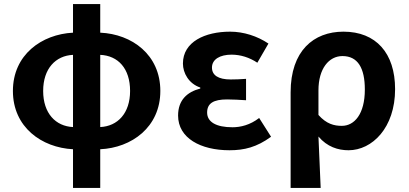

<svg xmlns="http://www.w3.org/2000/svg" viewBox="-20 -731 2026 952"><path d="M342 -101C256 -105 194 -169 194 -280C194 -391 256 -455 342 -459ZM342 201H477V9C632 2 775 -100 775 -280C775 -460 634 -562 477 -569V-711H342V-569C187 -561 44 -460 44 -280C44 -100 187 1 342 9ZM477 -459C566 -455 625 -391 625 -280C625 -169 563 -105 477 -101Z M1118 14C1191 14 1253 -1 1324 -53L1265 -146C1220 -111 1172 -100 1133 -100C1052 -100 1007 -126 1007 -173C1007 -219 1039 -238 1106 -238C1136 -238 1167 -236 1200 -234V-340C1174 -338 1147 -337 1124 -337C1062 -337 1031 -358 1031 -396C1031 -437 1071 -460 1128 -460C1173 -460 1217 -446 1256 -420L1311 -515C1256 -552 1188 -574 1121 -574C997 -574 887 -524 887 -416C887 -369 916 -316 973 -297V-292C908 -275 863 -235 863 -158C863 -46 975 14 1118 14Z M1421 201H1570C1566 114 1563 36 1559 -54C1602 -3 1656 14 1708 14C1825 14 1939 -97 1939 -289C1939 -468 1844 -574 1683 -574C1535 -574 1421 -479 1421 -273ZM1675 -107C1637 -107 1599 -116 1559 -161V-283C1559 -391 1611 -453 1678 -453C1754 -453 1789 -394 1789 -287C1789 -165 1737 -107 1675 -107Z"/></svg>

Font: Noto Sans Mono CJK SC
Style: Bold
Weight: 700
Designer: Ryoko NISHIZUKA 西塚涼子 (kana, bopomofo & ideographs); Paul D. Hunt (Latin, Greek & Cyrillic); Sandoll Communications 산돌커뮤니
Foundry: Adobe
Version: Version 2.004;hotconv 1.0.118;makeotfexe 2.5.65603